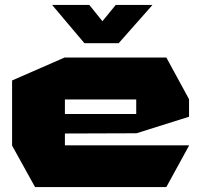

<svg xmlns="http://www.w3.org/2000/svg" viewBox="-20 -758 819 778"><path d="M122 0 29 -168V-432L242 -525H654L746 -356V-285L533 -218H532L243 -217V-169H746V-168L654 0ZM322 -583 192 -737V-738H342L395 -672L449 -738H597V-737L461 -583ZM243 -355V-296H532V-355Z"/></svg>

Font: Foldit Thin ExtraBold
Style: Regular
Weight: 800
Version: Version 1.003